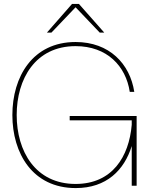

<svg xmlns="http://www.w3.org/2000/svg" viewBox="-20 -946 775 978"><path d="M366 12C523 12 613 -80 651 -202V0H676V-355H335V-333H651V-310C637 -148 552 -9 365 -9C160 -9 65 -176 65 -360C65 -544 160 -711 365 -711C525 -711 621 -610 641 -478H664C642 -621 537 -732 365 -732C146 -732 43 -555 43 -360C43 -165 146 12 366 12ZM219 -780H242L365 -909L488 -780H511L382 -926H347Z"/></svg>

Font: Aspekta 50
Style: Regular
Weight: 50
Designer: Ivo Dolenc
Version: Version 2.000